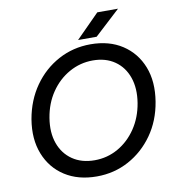

<svg xmlns="http://www.w3.org/2000/svg" viewBox="-95 -963 969 1059"><g transform="rotate(-10 390.0 -433.5)"><path d="M362 12Q258 12 184 -35.5Q110 -83 76.5 -167.5Q43 -252 61 -361Q79 -465 134.5 -544Q190 -623 272.5 -667.5Q355 -712 453 -712Q557 -712 630.5 -664Q704 -616 737 -532Q770 -448 752 -338Q735 -234 679.5 -155.5Q624 -77 542 -32.5Q460 12 362 12ZM366 -78Q437 -78 497.5 -112.5Q558 -147 599 -208Q640 -269 653 -348Q666 -428 644.5 -490Q623 -552 572.5 -587Q522 -622 450 -622Q379 -622 317.5 -587.5Q256 -553 214.5 -492Q173 -431 160 -351Q147 -271 169 -209.5Q191 -148 242 -113Q293 -78 366 -78ZM390 -747 521 -879H637L494 -747Z"/></g></svg>

Font: Figtree Medium
Style: Italic
Weight: 500
Italic angle: -9.5°
Foundry: Erik Kennedy
Version: Version 2.001; ttfautohint (v1.8.4.7-5d5b);gftools[0.9.27]